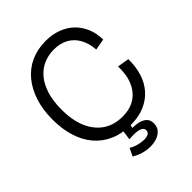

<svg xmlns="http://www.w3.org/2000/svg" viewBox="-239 -796 1100 1100"><g transform="rotate(-45 310.5 -246.0)"><path d="M333 13Q264 13 209 -11Q154 -35 116 -79.5Q78 -124 58.5 -187Q39 -250 39 -326Q39 -406 60 -470Q81 -534 119 -579.5Q157 -625 210.5 -649Q264 -673 329 -673Q383 -673 427 -656.5Q471 -640 502 -610Q533 -580 550.5 -538.5Q568 -497 569 -445L500 -433Q496 -487 474.5 -525.5Q453 -564 416 -584.5Q379 -605 328 -605Q284 -605 245.5 -588.5Q207 -572 178 -538Q149 -504 132.5 -452Q116 -400 116 -330Q116 -242 143 -180.5Q170 -119 219 -86.5Q268 -54 336 -54Q395 -54 436.5 -80Q478 -106 500 -155.5Q522 -205 520 -276L591 -264Q592 -204 576.5 -153.5Q561 -103 528 -65.5Q495 -28 446.5 -7.5Q398 13 333 13ZM214 148 237 100Q252 111 275.5 118Q299 125 322 126.5Q345 128 360.5 121Q376 114 376 96Q376 89 372 82.5Q368 76 357 71Q346 66 325.5 64Q305 62 271 65L281 -8H337L329 31Q359 31 382.5 37.5Q406 44 420.5 58.5Q435 73 435 99Q435 132 414 151.5Q393 171 359 177.5Q325 184 287 176.5Q249 169 214 148Z"/></g></svg>

Font: Bricolage Grotesque 48pt Condensed ExtraBold Light
Style: Regular
Weight: 300
Version: Version 1.000;gftools[0.9.30]